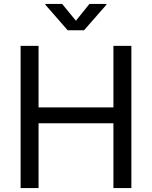

<svg xmlns="http://www.w3.org/2000/svg" viewBox="-20 -962 777 982"><path d="M85.4 0V-727.5H177.2V-412.6H560.1V-727.5H651.9V0H560.1V-331.5H177.2V0ZM297.9 -941.9 368.2 -856 437.5 -941.9H524.4V-938L409.7 -807.1H326.2L211.9 -938V-941.9Z"/></svg>

Font: Inter 17pt
Style: Regular
Weight: 400
Version: Version 4.001;git-66647c0bb